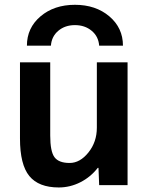

<svg xmlns="http://www.w3.org/2000/svg" viewBox="-20 -783 629 812"><path d="M500 -589.8H399.4Q396.5 -628.9 367.7 -652.8Q338.9 -676.8 296.9 -676.8Q254.9 -676.8 226.6 -652.8Q198.2 -628.9 195.3 -589.8H93.8Q93.8 -665 151.4 -713.9Q209 -762.7 296.9 -762.7Q384.8 -762.7 442.4 -713.9Q500 -665 500 -589.8ZM192.4 -519.5V-210Q192.4 -142.6 210.4 -118.2Q228.5 -93.8 274.4 -93.8Q318.4 -93.8 354 -138.2Q389.6 -182.6 389.6 -243.2V-519.5H519.5V0H399.4L396.5 -73.2H393.6Q363.3 -34.2 319.8 -12.2Q276.4 9.8 228.5 9.8Q143.6 9.8 104 -38.6Q64.5 -86.9 64.5 -197.3V-519.5Z"/></svg>

Font: Mgen+ 1c bold
Style: Bold
Weight: 700
Designer: [Source Han Sans]
Ryoko NISHIZUKA  (kana & ideographs); Paul D. Hunt (Latin, Greek & Cyrillic); Wenlong ZHANG  (bopomofo
Version: Version 1.059.20150602